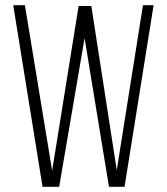

<svg xmlns="http://www.w3.org/2000/svg" viewBox="-20 -720 643 740"><path d="M306 -573 208 0H144L31 -700H76L181 -62L283 -697H332L430 -64L531 -700H572L460 0H400Z"/></svg>

Font: TypoPRO Bebas Neue
Style: Regular
Weight: 400
Designer: Ryoichi Tsunekawa
Foundry: Ryoichi Tsunekawa
Version: Version 001.003